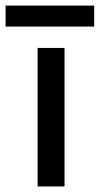

<svg xmlns="http://www.w3.org/2000/svg" viewBox="-85 -673 360 693"><path d="M-64.9 -652.8H254.9V-577.1H-64.9ZM50.8 -500H147.9V0H50.8Z"/></svg>

Font: Overused Grotesk Medium
Style: Regular
Weight: 500
Version: Version 0.002